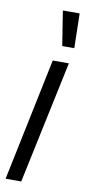

<svg xmlns="http://www.w3.org/2000/svg" viewBox="-88 -753 352 786"><g transform="rotate(10 88.0 -359.5)"><path d="M-4 0 102 -510H169L61 0ZM130 -575 108 -714V-719H177L180 -580V-575Z"/></g></svg>

Font: Saira UltraCondensed Medium
Style: Italic
Weight: 500
Width: 1
Italic angle: -12°
Designer: Hector Gatti with collaboration of the Omnibus-Type team
Foundry: Omnibus-Type
Version: Version 1.101